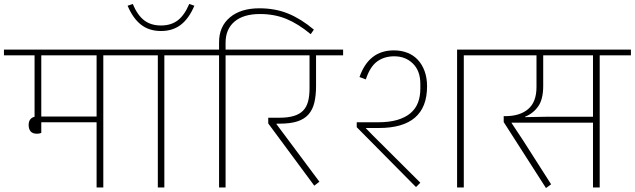

<svg xmlns="http://www.w3.org/2000/svg" viewBox="-40 -949 3214 972"><path d="M147 -272Q125 -272 115 -284Q105 -296 105 -316Q105 -350 135 -358V-669H-20V-698H641V-669H483V0H449V-330H169V-276Q164 -274 158.5 -273Q153 -272 147 -272ZM169 -669V-359H449V-669Z M759 -669H601V-698H950V-669H792V0H759ZM775 -792Q715 -792 674 -824Q633 -856 606 -920L632 -929Q656 -872 690 -846Q724 -820 775 -820Q826 -820 860 -846Q894 -872 918 -929L944 -920Q917 -856 876 -824Q835 -792 775 -792Z M1069 -669H911V-698H1069V-735Q1069 -815 1124 -861Q1179 -907 1273 -907Q1354 -907 1419.5 -880Q1485 -853 1549 -799L1533 -776Q1469 -829 1409 -853.5Q1349 -878 1276 -878Q1192 -878 1147 -839.5Q1102 -801 1102 -733V-698H1260V-669H1102V0H1069Z M1318 -324V-353H1374Q1418 -353 1447.5 -362Q1477 -371 1494.5 -389Q1512 -407 1519.5 -435Q1527 -463 1527 -502V-669H1220V-698H1697V-669H1560V-514Q1560 -466 1551.5 -430Q1543 -394 1522 -370Q1501 -346 1465.5 -334.5Q1430 -323 1376 -323H1360V-320L1577 -29L1551 -9Z M2274 -698H2465V-669H2308V0H2274ZM1766 -305V-330H1873Q1931 -330 1971.5 -342Q2012 -354 2038 -376Q2064 -398 2076 -429.5Q2088 -461 2088 -500V-524Q2088 -590 2050.5 -627Q2013 -664 1956 -664Q1905 -664 1869 -637.5Q1833 -611 1812 -547L1780 -559Q1827 -694 1954 -694Q1991 -694 2022 -682Q2053 -670 2075 -646.5Q2097 -623 2109.5 -589Q2122 -555 2122 -512Q2122 -301 1878 -301H1813L1812 -300L1847 -264L2088 -24L2066 -2Z M2510 -331V-361H2518Q2592 -361 2634 -397Q2676 -433 2676 -508V-669H2425V-698H3154V-669H2996V0H2962V-328H2550V-326L2607 -240L2750 -16L2724 3ZM2618 -356 2729 -358H2962V-669H2710V-514Q2710 -447 2685 -411Q2660 -375 2618 -358Z"/></svg>

Font: IBM Plex Sans Devanagari ExtraLight
Style: Regular
Weight: 200
Designer: Mike Abbink, Paul van der Laan, Pieter van Rosmalen, Erin McLaughlin
Foundry: Bold Monday
Version: Version 1.1